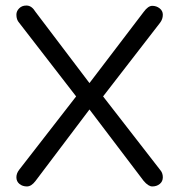

<svg xmlns="http://www.w3.org/2000/svg" viewBox="-20 -664 645 691"><path d="M302 -365 497 -621Q513 -643 528 -643Q543 -643 554.5 -634Q566 -625 566 -611Q566 -595 556 -582L351 -317L556 -53Q566 -42 566 -26Q566 -11 555 -2Q544 7 528 7Q514 7 497 -13L302 -270L108 -13Q93 7 77 7Q61 7 50 -2Q39 -11 39 -26Q39 -40 49 -53L254 -317L49 -582Q39 -593 39 -611Q39 -624 49 -634Q59 -644 74 -644H76Q94 -644 108 -621Z"/></svg>

Font: Jura SemiBold
Style: Regular
Weight: 600
Designer: Daniel Johnson, Alexei Vanyashin
Foundry: Daniel Johnson
Version: Version 5.103